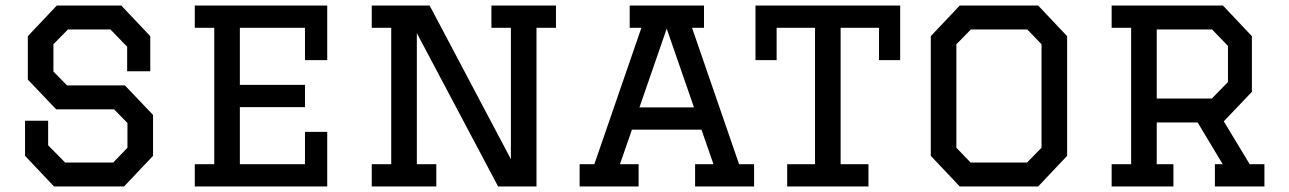

<svg xmlns="http://www.w3.org/2000/svg" viewBox="-20 -670 4634 690"><path d="M520 -414H437V-502L377 -564H224L172 -511V-413L221 -363H429L530 -257V-110L426 0H174L70 -110V-236H153V-148L214 -86H387L438 -139V-228L390 -277H182L80 -384V-540L184 -650H416L520 -540Z M680 -650H1156V-454H1076V-570H842V-365H1076V-285H842V-80H1076V-196H1156V0H680V-80H750V-570H680Z M1478 -80H1548V0H1316V-80H1386V-570H1316V-650H1524L1816 -98V-570H1746V-650H1978V-570H1908V0H1770L1478 -551Z M2478 0V-80H2544L2501 -204H2251L2208 -80H2275V0H2063V-80H2116L2285 -570H2243V-650H2510V-570H2467L2636 -80H2690V0ZM2376 -567 2278 -284H2474Z M3101 0H2809V-80H2909V-570H2771V-454H2695V-650H3215V-454H3139V-570H3001V-80H3101Z M3429 0 3325 -110V-540L3429 -650H3711L3815 -540V-110L3711 0ZM3468 -86H3671L3723 -139V-511L3672 -564H3469L3417 -511V-139Z M3975 -650H4375L4479 -540V-340L4378 -234L4471 -80H4524V0H4346V-80H4374L4284 -230H4137V-80H4197V0H3975V-80H4045V-570H3975ZM4137 -564V-316H4335L4393 -375V-505L4336 -564Z"/></svg>

Font: Graduate
Style: Regular
Weight: 400
Version: Version 1.001